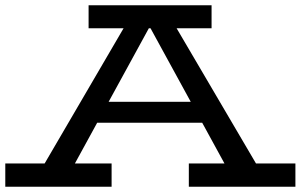

<svg xmlns="http://www.w3.org/2000/svg" viewBox="-22 -706 1137 726"><path d="M106 -18 468 -638H623L987 -18H865L527 -636H561L223 -18ZM-2 0V-88H400V0ZM314 -242 338 -321H750L772 -242ZM692 0V-88H1095V0ZM313 -599V-686H778V-599Z"/></svg>

Font: BioRhyme SemiExpanded
Style: Regular
Weight: 400
Width: 6
Designer: Aoife Mooney
Foundry: Aoife Mooney Type
Version: Version 1.600;gftools[0.9.33]